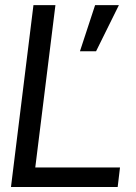

<svg xmlns="http://www.w3.org/2000/svg" viewBox="-20 -748 543 768"><path d="M23.9 0H450.7L460 -78.1H121.1L201.7 -727.5H113.8ZM299.8 -543H364.3L455.6 -727.5H360.4Z"/></svg>

Font: Guggenheim Sans Display
Style: Italic
Weight: 400
Italic angle: -7°
Designer: Modified by Tom Baber under direction of Pentagram Design 2023
Foundry: rsms
Version: Version 1.001;Glyphs 3.1.2 (3151)